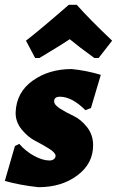

<svg xmlns="http://www.w3.org/2000/svg" viewBox="-33 -767 486 798"><path d="M113 -526 75 -598Q131 -641 253 -747H286Q338 -688 433 -598L377 -526H359Q294 -573 257 -604Q231 -586 131 -526ZM265 -480Q326 -474 386 -456L345 -318L322 -309Q266 -365 216 -365Q192 -365 192 -346Q192 -331 217.5 -315Q243 -299 273 -285Q303 -271 328.5 -239Q354 -207 354 -163Q354 -87 288.5 -38Q223 11 127 11Q51 3 -13 -15L29 -160L47 -169Q75 -137 110 -118.5Q145 -100 172 -100Q185 -100 191.5 -106Q198 -112 198 -119Q198 -132 172 -148.5Q146 -165 114.5 -181Q83 -197 57 -229Q31 -261 32 -300Q35 -383 102.5 -431.5Q170 -480 265 -480Z"/></svg>

Font: Alegreya Sans SC Black
Style: Italic
Weight: 900
Italic angle: -7°
Designer: Juan Pablo del Peral
Foundry: Huerta Tipografica
Version: Version 2.007